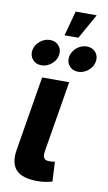

<svg xmlns="http://www.w3.org/2000/svg" viewBox="-101 -972 578 1025"><g transform="rotate(10 188.0 -459.5)"><path d="M179.3 3.4Q95.7 3.4 62.4 -32.6Q29 -68.6 40.9 -141.7L107.8 -545.9H254.4L190.7 -161.8Q186.5 -135.8 193.6 -123.8Q200.8 -111.9 223 -111.9Q234.8 -111.9 241.5 -112.7Q248.1 -113.6 252.9 -115.3L258.5 -8.3Q247 -4.6 226.2 -0.6Q205.5 3.4 179.3 3.4ZM291.2 -609.1Q261.1 -609.1 243.5 -629.8Q225.9 -650.4 230.3 -679.7Q235.4 -708.9 260 -729.6Q284.7 -750.3 314.7 -750.3Q344.8 -750.3 362.5 -729.6Q380.3 -708.9 375.3 -679.7Q371 -650.5 346 -629.8Q321.1 -609.1 291.2 -609.1ZM91.9 -609.1Q61.8 -609.1 44.2 -629.8Q26.6 -650.4 31 -679.7Q36 -708.9 60.7 -729.6Q85.4 -750.3 115.4 -750.3Q145.4 -750.3 163.2 -729.6Q181 -708.9 176 -679.7Q171.6 -650.5 146.7 -629.8Q121.8 -609.1 91.9 -609.1ZM186.3 -788.3 223.1 -923.2H337.1L261.6 -788.3Z"/></g></svg>

Font: Adwaita Sans
Style: Italic
Weight: 400
Italic angle: -9.39999°
Designer: Rasmus Andersson
Foundry: rsms
Version: Version 4.001;git-9221beed3